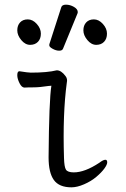

<svg xmlns="http://www.w3.org/2000/svg" viewBox="-20 -784 539 822"><path d="M286 18Q233 18 210.5 -13.5Q188 -45 188 -110Q190 -356 200 -417L188 -416Q149 -410 123.5 -410Q98 -410 85 -409Q73 -409 63.5 -428Q54 -447 54 -462Q54 -479 63 -479Q101 -473 112 -473Q183 -473 223 -483Q242 -483 260 -459Q270 -447 266 -430Q248 -297 254 -108Q255 -69 262.5 -57.5Q270 -46 296 -46Q343 -46 405 -87Q422 -100 431 -100Q439 -100 439 -89Q439 -79 426.5 -62Q414 -45 392 -26.5Q370 -8 340 5Q310 18 286 18ZM142.5 -605Q130 -592 109 -592Q88 -592 71 -612.5Q54 -633 54 -654Q54 -675 66 -688Q78 -701 99 -701Q120 -701 137.5 -681.5Q155 -662 155 -640Q155 -618 142.5 -605ZM250 -576Q247 -567 233.5 -567Q220 -567 205.5 -575Q191 -583 191 -589.5Q191 -596 192 -597L242 -752Q245 -764 262.5 -764Q280 -764 296.5 -754.5Q313 -745 313 -732Q313 -729 312 -727ZM425.5 -605Q413 -592 392 -592Q371 -592 354 -612.5Q337 -633 337 -654Q337 -675 349 -688Q361 -701 382 -701Q403 -701 420.5 -681.5Q438 -662 438 -640Q438 -618 425.5 -605Z"/></svg>

Font: LXGW WenKai Mono TC
Style: Regular
Weight: 400
Designer: LXGW / Fontworks Inc.
Foundry: LXGW / Fontworks Inc.
Version: Version 1.330